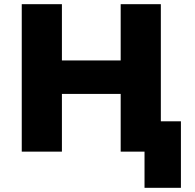

<svg xmlns="http://www.w3.org/2000/svg" viewBox="-20 -725 932 918"><path d="M671 173V0H558V-145H845V173ZM84 0V-705H276V-436H557V-705H749V0H557V-276H276V0Z"/></svg>

Font: Nunito Sans 7pt Black
Style: Regular
Weight: 900
Designer: Vernon Adams
Foundry: Vernon Adams
Version: Version 3.101;gftools[0.9.27]